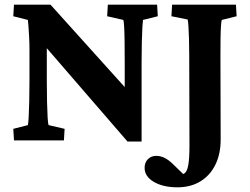

<svg xmlns="http://www.w3.org/2000/svg" viewBox="-20 -593 1055 811"><path d="M506.8 -180.7V-330.1Q506.8 -377.9 506.3 -416.5Q505.9 -455.1 504.4 -479.5Q502.9 -503.9 501 -508.8L432.6 -524.4L435.5 -573.2H643.6L646.5 -524.4L584 -508.8Q583 -503.9 581.5 -480Q580.1 -456.1 579.1 -417Q578.1 -377.9 578.1 -330.1V-144.5Q578.1 -98.6 578.1 -64Q578.1 -29.3 578.1 4.9H518.6L126 -449.2H177.7V-254.9Q177.7 -202.1 178.7 -161.6Q179.7 -121.1 181.2 -96.2Q182.6 -71.3 185.5 -64.5L252.9 -48.8L250 0H39.1L36.1 -48.8L97.7 -64.5Q99.6 -71.3 101.1 -97.2Q102.5 -123 103.5 -164.6Q104.5 -206.1 104.5 -254.9V-384.8Q104.5 -411.1 103 -437.5Q101.6 -463.9 100.1 -483.4Q98.6 -502.9 97.7 -508.8L36.1 -524.4L39.1 -573.2H193.4L546.9 -180.7ZM917 -508.8Q915 -505.9 913.6 -485.4Q912.1 -464.8 911.6 -432.6Q911.1 -400.4 911.1 -359.4L912.1 -3.9Q912.1 57.6 889.6 103Q867.2 148.4 826.2 173.3Q785.2 198.2 729.5 198.2Q668.9 198.2 629.9 175.3Q590.8 152.3 590.8 116.2Q590.8 92.8 605 79.1Q619.1 65.4 639.6 65.4Q657.2 65.4 673.8 73.2Q690.4 81.1 708 97.7L776.4 164.1L722.7 143.6Q747.1 147.5 758.8 139.6Q770.5 131.8 775.4 103.5Q780.3 75.2 780.3 21.5L779.3 -362.3Q779.3 -398.4 778.3 -429.7Q777.3 -460.9 775.9 -483.4Q774.4 -505.9 772.5 -510.7L704.1 -524.4L707 -573.2H976.6L979.5 -524.4Z"/></svg>

Font: Crimson Pro ExtraLight
Style: Bold
Weight: 700
Version: Version 1.002